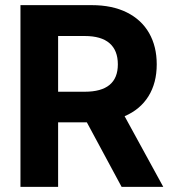

<svg xmlns="http://www.w3.org/2000/svg" viewBox="-20 -727 672 747"><path d="M59.6 -707H336.9Q416.5 -707 473.4 -678.7Q530.3 -650.4 560.1 -598.4Q589.8 -546.4 589.8 -476.6Q589.8 -404.3 557.6 -352.5Q525.4 -300.8 464.8 -274.9L615.2 0H453.1L317.9 -251H206.1V0H59.6ZM309.6 -370.1Q438.5 -370.1 438.5 -476.6Q438.5 -530.8 406.2 -558.8Q374 -586.9 309.6 -586.9H206.1V-370.1Z"/></svg>

Font: Pretendard JP
Style: Bold
Weight: 700
Designer: Base glyphs from Inter by Rasmus Andersson; Hangeul glyphs from Noto Sans CJK(Source Han Sans) by Jang Soo-young and Kan
Foundry: Kil Hyung-jin
Version: Version 1.309